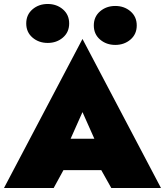

<svg xmlns="http://www.w3.org/2000/svg" viewBox="-25 -946 830 966"><path d="M207 -90H577V-248H207ZM390 -382 476 -189 461 -132 535 0H785L390 -750L-5 0H245L321 -139L304 -189ZM447 -818Q447 -774 478.5 -747Q510 -720 555 -720Q600 -720 631.5 -747Q663 -774 663 -818Q663 -862 631.5 -889Q600 -916 555 -916Q510 -916 478.5 -889Q447 -862 447 -818ZM107 -828Q107 -784 138.5 -757Q170 -730 215 -730Q260 -730 291.5 -757Q323 -784 323 -828Q323 -872 291.5 -899Q260 -926 215 -926Q170 -926 138.5 -899Q107 -872 107 -828Z"/></svg>

Font: Jost Black
Style: Regular
Weight: 900
Version: Version 3.710